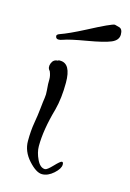

<svg xmlns="http://www.w3.org/2000/svg" viewBox="-91 -532 440 648"><g transform="rotate(15 128.5 -208.5)"><path d="M244 -480Q257 -477 257 -457Q257 -437 233.5 -427Q210 -417 151.5 -407Q93 -397 73 -389.5Q53 -382 48.5 -391.5Q44 -401 57 -405Q86 -415 140 -443Q218 -484 229 -484ZM181 18Q181 32 161.5 49.5Q142 67 121.5 67Q101 67 74 37Q47 7 47 -29Q47 -65 52 -93.5Q57 -122 59.5 -147Q62 -172 64 -184Q66 -196 64.5 -211.5Q63 -227 63 -232Q63 -237 63 -249.5Q63 -262 57 -276Q47 -286 53 -301.5Q59 -317 75 -317Q76 -317 76 -318V-319Q79 -319 82 -319Q120 -319 120 -252Q120 -198 109 -156Q87 -79 87 -22Q87 0 98.5 24Q110 48 127 48Q134 48 152.5 28.5Q171 9 176 9Q181 9 181 17Z"/></g></svg>

Font: Ruge Boogie
Style: Regular
Weight: 400
Version: Version 1.003